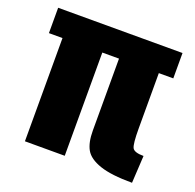

<svg xmlns="http://www.w3.org/2000/svg" viewBox="-108 -690 823 811"><g transform="rotate(20 303.5 -284.0)"><path d="M566 10Q472 10 421 -7.5Q370 -25 352.5 -56Q335 -87 335 -141V-464H260V0H81V-464H20V-578H579V-464H514V-215Q514 -146 522.5 -129.5Q531 -113 573 -113Z"/></g></svg>

Font: Oswald Heavy
Style: Regular
Weight: 400
Designer: Vernon Adams
Foundry: Vernon Adams
Version: Version 4.101